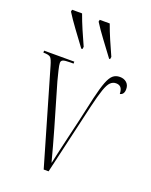

<svg xmlns="http://www.w3.org/2000/svg" viewBox="-143 -843 723 920"><g transform="rotate(20 218.0 -383.0)"><path d="M57 -478Q48 -510 39.5 -518Q31 -526 3 -526V-536H157V-526H140Q113 -526 103.5 -522Q94 -518 94 -507Q94 -496 100.5 -469.5Q107 -443 113 -420L176 -204Q201 -117 220 -44H221Q229 -80 236.5 -113.5Q244 -147 253.5 -186.5Q263 -226 275 -278Q287 -330 303 -403Q316 -458 327.5 -488Q339 -518 353 -530Q367 -542 388 -542Q409 -542 422.5 -530Q436 -518 436 -497Q436 -469 415 -465Q414 -488 405.5 -497.5Q397 -507 381 -507Q365 -507 353 -495.5Q341 -484 330 -452.5Q319 -421 305 -362L221 0H196ZM167 -606Q138 -645 109 -684.5Q80 -724 60 -756L62 -766H113Q125 -732 142 -692.5Q159 -653 175 -618L173 -606ZM309 -606Q280 -645 250.5 -684.5Q221 -724 201 -756L203 -766H254Q266 -732 283 -692.5Q300 -653 316 -618L314 -606Z"/></g></svg>

Font: Noto Serif Display ExtraCondensed ExtraLight
Style: Regular
Weight: 200
Width: 2
Designer: Monotype Design Team
Foundry: Monotype Imaging Inc.
Version: Version 2.009